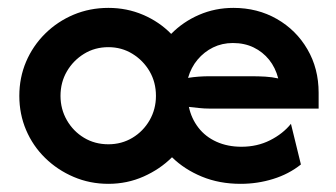

<svg xmlns="http://www.w3.org/2000/svg" viewBox="-20 -449 844 482"><path d="M252.1 12.5Q205.6 12.5 164.9 -4.9Q124.3 -22.2 93.4 -52.4Q62.5 -82.6 45.5 -122.6Q28.5 -162.5 28.5 -208.3Q28.5 -254.2 45.5 -294.1Q62.5 -334 93.4 -364.6Q124.3 -395.1 164.9 -412.2Q205.6 -429.2 252.1 -429.2Q298.6 -429.2 339.2 -411.8Q379.9 -394.4 409.7 -363.9Q439.6 -394.4 479.9 -411.8Q520.1 -429.2 566 -429.2Q626.4 -429.2 675 -401.4Q723.6 -373.6 751.7 -325.3Q779.9 -277.1 779.9 -216V-176.4H505.6Q493.1 -176.4 480.2 -177.8Q467.4 -179.2 454.2 -180.6Q460.4 -151.4 478.1 -128.5Q495.8 -105.6 523.6 -93.1Q551.4 -80.6 586.1 -80.6Q625.7 -80.6 658 -96.9Q690.3 -113.2 710.4 -138.2L735.4 -36.1Q704.9 -11.8 665.6 0.3Q626.4 12.5 584 12.5Q530.6 12.5 486.8 -5.6Q443.1 -23.6 411.8 -54.2Q381.9 -24.3 340.6 -5.9Q299.3 12.5 252.1 12.5ZM252.1 -86.8Q285.4 -86.8 312.5 -103.1Q339.6 -119.4 355.6 -147.2Q371.5 -175 371.5 -208.3Q371.5 -242.4 355.6 -269.8Q339.6 -297.2 312.5 -313.9Q285.4 -330.6 252.1 -330.6Q218.1 -330.6 191 -313.9Q163.9 -297.2 147.9 -269.8Q131.9 -242.4 131.9 -208.3Q131.9 -175 147.9 -147.2Q163.9 -119.4 191 -103.1Q218.1 -86.8 252.1 -86.8ZM452.1 -253.5Q465.3 -255.6 478.8 -256.6Q492.4 -257.6 505.6 -257.6H611.1Q629.2 -257.6 646.2 -256.6Q663.2 -255.6 678.5 -252.1Q671.5 -279.2 655.6 -299Q639.6 -318.8 616.7 -329.9Q593.8 -341 564.6 -341Q537.5 -341 514.9 -329.9Q492.4 -318.8 476 -299.3Q459.7 -279.9 452.1 -253.5Z"/></svg>

Font: Afacad Flux SemiBold
Style: Regular
Weight: 600
Designer: Kristian Moeller
Foundry: Dicotype
Version: Version 1.100